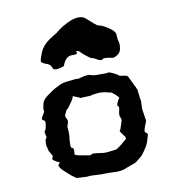

<svg xmlns="http://www.w3.org/2000/svg" viewBox="-76 -737 753 806"><g transform="rotate(-10 300.0 -334.0)"><path d="M341.8 -656.2C334 -664.1 323.2 -667 311.5 -667C301.8 -667 291 -665 278.3 -660.2C250 -648.4 227.5 -634.8 210 -619.1C209 -618.2 199.2 -612.3 178.7 -599.6C158.2 -585.9 143.6 -569.3 135.7 -551.8C128.9 -535.2 125 -522.5 124 -514.6C123 -510.7 125 -508.8 127 -507.8C131.8 -503.9 136.7 -501 140.6 -500C155.3 -496.1 164.1 -488.3 167 -477.5C168 -471.7 172.9 -468.8 180.7 -468.8C188.5 -468.8 201.2 -470.7 215.8 -476.6C224.6 -502.9 239.3 -516.6 257.8 -515.6C277.3 -513.7 283.2 -518.6 276.4 -529.3C283.2 -529.3 289.1 -527.3 293 -523.4L297.9 -517.6C320.3 -498 334 -488.3 338.9 -488.3C342.8 -488.3 346.7 -486.3 351.6 -483.4C367.2 -473.6 377 -471.7 380.9 -476.6C383.8 -481.4 398.4 -480.5 425.8 -474.6C446.3 -480.5 457 -491.2 460 -505.9C460.9 -511.7 461.9 -517.6 461.9 -523.4C461.9 -530.3 460.9 -536.1 459 -542C457 -545.9 457 -554.7 456.1 -568.4C455.1 -582 437.5 -597.7 402.3 -615.2C397.5 -617.2 392.6 -618.2 387.7 -619.1C382.8 -620.1 367.2 -632.8 341.8 -656.2ZM343.8 -416C333 -416 324.2 -418 316.4 -420.9C314.5 -421.9 311.5 -421.9 307.6 -421.9C299.8 -421.9 289.1 -419.9 275.4 -416C267.6 -413.1 262.7 -413.1 260.7 -414.1C259.8 -415 245.1 -413.1 216.8 -410.2C207 -409.2 197.3 -407.2 186.5 -402.3L163.1 -390.6C154.3 -385.7 145.5 -379.9 136.7 -373C127.9 -367.2 123 -363.3 120.1 -360.4C114.3 -355.5 110.4 -350.6 107.4 -345.7C104.5 -339.8 102.5 -332 100.6 -321.3C99.6 -311.5 99.6 -306.6 100.6 -305.7C102.5 -303.7 97.7 -295.9 88.9 -281.2C84 -274.4 85.9 -268.6 92.8 -266.6C99.6 -264.6 100.6 -254.9 95.7 -236.3C93.8 -227.5 91.8 -222.7 89.8 -222.7C86.9 -221.7 87.9 -213.9 91.8 -198.2C92.8 -195.3 91.8 -193.4 88.9 -189.5C85.9 -186.5 85 -180.7 85 -170.9V-160.2C88.9 -147.5 89.8 -141.6 89.8 -140.6C88.9 -139.6 93.8 -131.8 102.5 -116.2C105.5 -113.3 104.5 -109.4 100.6 -104.5C96.7 -98.6 106.4 -90.8 128.9 -81.1C125 -76.2 123 -73.2 121.1 -71.3C119.1 -69.3 122.1 -62.5 128.9 -53.7C134.8 -46.9 142.6 -40 150.4 -33.2C158.2 -26.4 163.1 -21.5 167 -18.6C178.7 -9.8 185.5 -4.9 186.5 -4.9C187.5 -3.9 197.3 -3.9 217.8 -2.9C228.5 -2 235.4 -2 238.3 -2.9C240.2 -3.9 255.9 -3.9 283.2 -2C292 -1 302.7 -2 313.5 -2C324.2 -2 337.9 -2 356.4 -1H357.4C370.1 -1 381.8 -2.9 390.6 -5.9C399.4 -9.8 408.2 -12.7 416 -15.6C432.6 -21.5 441.4 -24.4 443.4 -26.4C445.3 -28.3 452.1 -33.2 462.9 -42C469.7 -46.9 476.6 -54.7 482.4 -63.5C488.3 -72.3 492.2 -79.1 495.1 -83C500 -90.8 503.9 -99.6 506.8 -111.3L511.7 -127C514.6 -134.8 511.7 -139.6 505.9 -141.6C500 -143.6 501 -153.3 507.8 -169.9C512.7 -182.6 515.6 -189.5 515.6 -191.4C515.6 -193.4 513.7 -201.2 511.7 -216.8C509.8 -228.5 509.8 -233.4 508.8 -234.4C507.8 -235.4 507.8 -247.1 508.8 -270.5C509.8 -273.4 508.8 -279.3 506.8 -289.1C505.9 -298.8 504.9 -308.6 502.9 -320.3C502.9 -321.3 502.9 -321.3 503.9 -322.3C503.9 -324.2 493.2 -345.7 472.7 -387.7L464.8 -391.6L440.4 -395.5C437.5 -396.5 435.5 -397.5 433.6 -400.4C431.6 -402.3 421.9 -407.2 405.3 -415C400.4 -417 395.5 -418 392.6 -417C390.6 -416 374 -415 343.8 -416ZM230.5 -345.7C248 -338.9 256.8 -335 258.8 -334C259.8 -332 262.7 -332 267.6 -333C294.9 -334 308.6 -334 309.6 -335.9C309.6 -336.9 314.5 -336.9 326.2 -338.9C341.8 -340.8 351.6 -340.8 355.5 -339.8C358.4 -339.8 371.1 -337.9 393.6 -332C402.3 -325.2 407.2 -321.3 408.2 -320.3C408.2 -319.3 413.1 -315.4 421.9 -306.6C409.2 -286.1 405.3 -274.4 409.2 -272.5C413.1 -270.5 415 -264.6 412.1 -253.9C408.2 -239.3 408.2 -228.5 412.1 -222.7C415 -216.8 416 -211.9 414.1 -208C407.2 -185.5 403.3 -172.9 401.4 -170.9C398.4 -168.9 398.4 -167 401.4 -162.1C410.2 -148.4 416 -142.6 417 -141.6L419.9 -130.9C401.4 -114.3 388.7 -104.5 382.8 -100.6C377.9 -96.7 373 -93.8 368.2 -92.8C363.3 -91.8 354.5 -91.8 341.8 -89.8C329.1 -87.9 318.4 -87.9 306.6 -89.8C281.2 -93.8 267.6 -94.7 266.6 -91.8C264.6 -88.9 259.8 -87.9 251 -89.8C243.2 -90.8 231.4 -92.8 216.8 -95.7C202.1 -98.6 194.3 -101.6 195.3 -105.5C198.2 -122.1 196.3 -130.9 191.4 -131.8C186.5 -132.8 183.6 -136.7 184.6 -144.5C184.6 -164.1 185.5 -174.8 186.5 -176.8C187.5 -178.7 187.5 -182.6 187.5 -187.5C187.5 -202.1 187.5 -211.9 186.5 -216.8C185.5 -221.7 185.5 -225.6 187.5 -228.5C193.4 -242.2 193.4 -252 188.5 -257.8C184.6 -264.6 183.6 -269.5 184.6 -272.5C192.4 -289.1 197.3 -297.9 198.2 -296.9C200.2 -295.9 204.1 -300.8 210.9 -311.5C220.7 -325.2 225.6 -332 225.6 -333C225.6 -332 227.5 -336.9 230.5 -345.7Z"/></g></svg>

Font: Hermetico
Style: Regular
Weight: 400
Version: Version 1.0